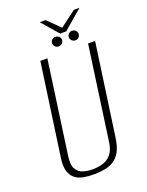

<svg xmlns="http://www.w3.org/2000/svg" viewBox="-146 -840 710 926"><g transform="rotate(-20 208.5 -377.5)"><path d="M172 12Q144 12 119.5 7.5Q95 3 77 -10.5Q59 -24 51 -49.5Q43 -75 49 -117L116 -591H152L85 -113Q79 -71 90.5 -49.5Q102 -28 125 -20.5Q148 -13 175 -13Q203 -13 228 -20.5Q253 -28 271 -49.5Q289 -71 294 -113L361 -591H397L330 -117Q324 -75 310 -49.5Q296 -24 274.5 -10.5Q253 3 226.5 7.5Q200 12 172 12ZM224 -626Q213 -626 205.5 -633.5Q198 -641 198 -651Q198 -661 205.5 -668Q213 -675 224 -675Q234 -675 241.5 -668Q249 -661 249 -651Q249 -641 241.5 -633.5Q234 -626 224 -626ZM309 -626Q299 -626 291.5 -633.5Q284 -641 284 -651Q284 -661 291.5 -668Q299 -675 309 -675Q320 -675 327 -668Q334 -661 334 -651Q334 -641 327 -633.5Q320 -626 309 -626ZM251 -682 177 -767H207L270 -705L352 -767H381L282 -682Z"/></g></svg>

Font: Alumni Sans ExtraLight
Style: Italic
Weight: 250
Italic angle: -8°
Version: Version 1.016